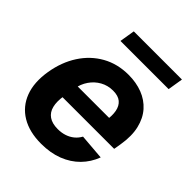

<svg xmlns="http://www.w3.org/2000/svg" viewBox="-207 -848 977 977"><g transform="rotate(45 282.0 -359.0)"><path d="M255.1 10.5Q170.6 10.5 113.4 -24Q56.2 -58.5 32.1 -122Q8 -185.4 22.3 -272.5Q36.2 -356.2 77 -419.2Q117.8 -482.2 180.6 -517.5Q243.4 -552.7 322.9 -552.7Q377.7 -552.7 423 -535.3Q468.3 -517.9 499.2 -483.1Q530.2 -448.2 542.6 -396.2Q555.1 -344.1 543.6 -274.4L536.8 -234.2H76.1L91.5 -327.5H479.2L404.4 -304.3Q411.6 -346.1 405.9 -376.4Q400.2 -406.7 380.3 -423.4Q360.4 -440 323.6 -440Q286.1 -440 255.1 -422.7Q224.1 -405.4 203.7 -375.6Q183.2 -345.9 176.9 -307.8L166.1 -241.8Q159.1 -197.7 166.9 -166.4Q174.7 -135.2 198.5 -118.7Q222.4 -102.1 262.6 -102.1Q289.5 -102.1 312.1 -109.6Q334.8 -117.1 352.2 -131.4Q369.7 -145.8 380.8 -166.2L519.2 -154.9Q500.3 -104.5 463.7 -67.3Q427.1 -30.2 374.7 -9.8Q322.2 10.5 255.1 10.5ZM531.3 -727.5 517.9 -645.1H171.2L184.7 -727.5Z"/></g></svg>

Font: Inter Tight
Style: Italic
Weight: 400
Italic angle: -9.39999°
Designer: Rasmus Andersson
Foundry: rsms
Version: Version 3.002